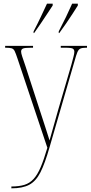

<svg xmlns="http://www.w3.org/2000/svg" viewBox="-20 -786 496 1046"><path d="M42 230Q84 230 113 221Q142 212 163 189Q184 166 201.5 125Q219 84 238 19L75 -468Q66 -495 60 -507.5Q54 -520 43 -523Q32 -526 10 -526H8V-536H160V-526H150Q115 -526 105 -521.5Q95 -517 95 -505Q95 -496 101 -478Q107 -460 118 -428L183 -228Q209 -148 225 -99Q241 -50 250 -21Q258 -50 271 -95.5Q284 -141 298 -191L369 -434Q375 -457 380 -475.5Q385 -494 385 -504Q385 -515 377.5 -520.5Q370 -526 336 -526H311V-536H454V-526H449Q429 -526 418.5 -521.5Q408 -517 401.5 -501.5Q395 -486 386 -453L250 16Q225 104 200.5 152.5Q176 201 139.5 220.5Q103 240 43 240H42ZM163 -615Q184 -655 202 -693.5Q220 -732 236 -766H267V-756Q255 -738 238 -712Q221 -686 202 -658Q183 -630 166 -606H163ZM300 -615Q321 -655 339.5 -693.5Q358 -732 373 -766H404V-756Q393 -738 376 -712Q359 -686 340 -658Q321 -630 303 -606H300Z"/></svg>

Font: Noto Serif Display Condensed Thin
Style: Regular
Weight: 100
Width: 3
Designer: Monotype Design Team
Foundry: Monotype Imaging Inc.
Version: Version 2.009